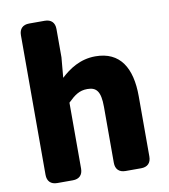

<svg xmlns="http://www.w3.org/2000/svg" viewBox="-88 -833 833 947"><g transform="rotate(-10 329.0 -359.5)"><path d="M72 -709V-10C72 22 90 40 122 40H200C232 40 250 22 250 -10V-340C284 -373 308 -391 348 -391C393 -391 414 -369 414 -290V-10C414 22 432 40 464 40H542C574 40 592 22 592 -10V-312C592 -454 539 -543 415 -543C338 -543 282 -504 241 -466L250 -567V-709C250 -741 232 -759 200 -759H122C90 -759 72 -741 72 -709Z"/></g></svg>

Font: コーポレート・ロゴ（ラウンド）ver3 Bold
Style: Regular
Weight: 700
Designer: [KANA_main] LOGOTYPE.JP [Source Han Sans] Ryoko NISHIZUKA 西塚涼子 (kana, bopomofo & ideographs); Paul D. Hunt (Latin, Greek
Version: Version 12.001;FEAKit 1.0